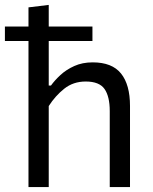

<svg xmlns="http://www.w3.org/2000/svg" viewBox="-30 -762 623 782"><path d="M86 0V-595H-10V-654H86V-732L168.5 -742V-654H346.5V-595H168.5V-413.5H177.5Q192.5 -434.5 216.2 -456.5Q240 -478.5 272.8 -493.2Q305.5 -508 347.5 -508Q426.5 -508 463 -462.5Q499.5 -417 499.5 -330.5V0H417V-309.5Q417 -369 395.8 -399.5Q374.5 -430 319 -430Q268.5 -430 231.8 -400.8Q195 -371.5 168.5 -330V0Z"/></svg>

Font: Commissioner
Style: Regular
Weight: 400
Designer: Kostas Bartsokas
Foundry: Kostas Bartsokas
Version: Version 1.000; ttfautohint (v1.8.3)